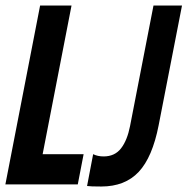

<svg xmlns="http://www.w3.org/2000/svg" viewBox="-32 -679 690 707"><path d="M-12.2 0 115.7 -658.7H231.4L125 -111.3H275.9L254.4 0ZM311 -111.3Q327.6 -103 349.6 -103Q390.6 -103 413.6 -132.6Q436.5 -162.1 446.8 -214.4L533.2 -658.7H638.2L552.2 -217.8Q529.3 -100.1 478.8 -46.1Q428.2 7.8 340.8 7.8Q300.3 7.8 288.6 5.9Z"/></svg>

Font: Cousine
Style: Bold Italic
Weight: 700
Italic angle: -12°
Monospace: yes
Designer: Steve Matteson
Foundry: Ascender Corporation
Version: Version 1.20